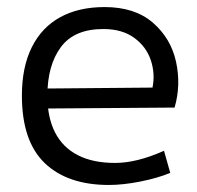

<svg xmlns="http://www.w3.org/2000/svg" viewBox="-20 -510 554 541"><path d="M286.9 11.2Q170.3 11.2 106 -50.5Q41.7 -112.3 41.7 -240.7Q41.7 -320.8 69.5 -376.7Q97.2 -432.6 149.4 -461.4Q201.7 -490.1 274.7 -490.1Q359.9 -490.1 410.7 -446.1Q461.5 -402.1 476 -336.1Q490.4 -270 471.9 -206.9L74 -204L78.4 -260.3L409.7 -263.2Q417.6 -302.1 405 -340.2Q392.3 -378.3 358.6 -403.1Q324.8 -427.9 272.5 -428.2Q189.7 -428.7 151.6 -377.4Q113.5 -326 113.5 -240.2Q113.5 -179.3 135 -137.1Q156.5 -94.8 199 -72.9Q241.6 -50.9 304 -50.9Q334.5 -50.9 368.7 -59.3Q403 -67.7 442.1 -85.2L459.7 -22.9Q424.7 -8.3 375.7 1.5Q326.7 11.2 286.9 11.2Z"/></svg>

Font: DavidDev Light
Style: Regular
Weight: 300
Designer: David.dev
Foundry: David.dev
Version: Version 1.001;FEAKit 1.0